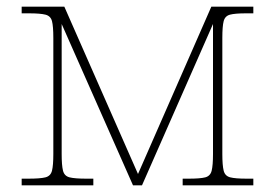

<svg xmlns="http://www.w3.org/2000/svg" viewBox="-20 -556 825 576"><path d="M45 0V-20H65Q101 -20 116.5 -24Q132 -28 136 -44Q140 -60 140 -94V-442Q140 -477 136 -492.5Q132 -508 116.5 -512Q101 -516 67 -516H45V-536H173L394 -34L614 -536H740V-516H718Q685 -516 670 -512Q655 -508 651 -492.5Q647 -477 647 -442V-94Q647 -60 651 -44Q655 -28 670.5 -24Q686 -20 720 -20H740V0H528V-20H546Q581 -20 596 -24Q611 -28 615 -44Q619 -60 619 -94V-484L406 0H379L165 -484V-94Q165 -60 169 -44Q173 -28 188.5 -24Q204 -20 239 -20H260V0Z"/></svg>

Font: Noto Serif Thin
Style: Regular
Weight: 100
Designer: Monotype Design Team
Foundry: Monotype Imaging Inc.
Version: Version 2.015